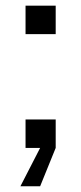

<svg xmlns="http://www.w3.org/2000/svg" viewBox="-20 -520 286 675"><path d="M69.8 0V-100.1H175.8V0L121.1 134.8H51.8L121.1 0ZM69.8 -399.9V-500H175.8V-399.9Z"/></svg>

Font: TASA Orbiter Text
Style: Regular
Weight: 400
Designer: Weizhong Zhang
Version: Version 1.000;Glyphs 3.1.2 (3151)